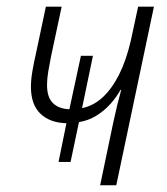

<svg xmlns="http://www.w3.org/2000/svg" viewBox="-20 -550 497 570"><path d="M277.3 0 316.4 -187Q322.3 -214.4 327.9 -237.5Q333.5 -260.7 339.8 -283.2H337.9Q325.2 -260.7 307.1 -240.7Q289.1 -220.7 265.6 -206.3Q242.2 -191.9 214.4 -187.5L189.5 -69.3H153.8L177.2 -184.1Q127.9 -185.5 99.9 -212.6Q71.8 -239.7 71.8 -292.5Q71.8 -313 76.2 -338.9Q80.6 -364.7 86.4 -389.6L116.2 -530.3H163.1L131.8 -383.8Q127 -359.9 123.3 -337.9Q119.6 -315.9 119.6 -297.9Q119.6 -261.7 136.7 -244.4Q153.8 -227.1 186 -225.6L220.2 -384.3H255.9L223.6 -229Q257.3 -235.8 284.7 -261Q312 -286.1 333.3 -328.1Q354.5 -370.1 368.2 -428.7L390.1 -530.3H437L325.2 0Z"/></svg>

Font: Open Sans SemiCondensed Light
Style: Italic
Weight: 300
Width: 4
Italic angle: -12°
Designer: Monotype Design Team
Foundry: Monotype Imaging Inc.
Version: Version 3.000